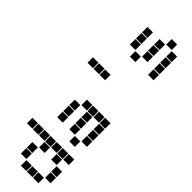

<svg xmlns="http://www.w3.org/2000/svg" viewBox="79 -1471 2242 2242"><g transform="rotate(-45 1200.0 -350.0)"><path d="M406 -695Q405 -695 405 -695Q405 -695 405 -694V-606Q405 -605 405 -605Q405 -605 406 -605H494Q495 -605 495 -605Q495 -605 495 -606V-694Q495 -695 495 -695Q495 -695 494 -695ZM406 -595Q405 -595 405 -595Q405 -595 405 -594V-506Q405 -505 405 -505Q405 -505 406 -505H494Q495 -505 495 -505Q495 -505 495 -506V-594Q495 -595 495 -595Q495 -595 494 -595ZM106 -495Q105 -495 105 -495Q105 -495 105 -494V-406Q105 -405 105 -405Q105 -405 106 -405H194Q195 -405 195 -405Q195 -405 195 -406V-494Q195 -495 195 -495Q195 -495 194 -495ZM206 -495Q205 -495 205 -495Q205 -495 205 -494V-406Q205 -405 205 -405Q205 -405 206 -405H294Q295 -405 295 -405Q295 -405 295 -406V-494Q295 -495 295 -495Q295 -495 294 -495ZM406 -495Q405 -495 405 -495Q405 -495 405 -494V-406Q405 -405 405 -405Q405 -405 406 -405H494Q495 -405 495 -405Q495 -405 495 -406V-494Q495 -495 495 -495Q495 -495 494 -495ZM6 -395Q5 -395 5 -395Q5 -395 5 -394V-306Q5 -305 5 -305Q5 -305 6 -305H94Q95 -305 95 -305Q95 -305 95 -306V-394Q95 -395 95 -395Q95 -395 94 -395ZM306 -395Q305 -395 305 -395Q305 -395 305 -394V-306Q305 -305 305 -305Q305 -305 306 -305H394Q395 -305 395 -305Q395 -305 395 -306V-394Q395 -395 395 -395Q395 -395 394 -395ZM406 -395Q405 -395 405 -395Q405 -395 405 -394V-306Q405 -305 405 -305Q405 -305 406 -305H494Q495 -305 495 -305Q495 -305 495 -306V-394Q495 -395 495 -395Q495 -395 494 -395ZM6 -295Q5 -295 5 -295Q5 -295 5 -294V-206Q5 -205 5 -205Q5 -205 6 -205H94Q95 -205 95 -205Q95 -205 95 -206V-294Q95 -295 95 -295Q95 -295 94 -295ZM406 -295Q405 -295 405 -295Q405 -295 405 -294V-206Q405 -205 405 -205Q405 -205 406 -205H494Q495 -205 495 -205Q495 -205 495 -206V-294Q495 -295 495 -295Q495 -295 494 -295ZM6 -195Q5 -195 5 -195Q5 -195 5 -194V-106Q5 -105 5 -105Q5 -105 6 -105H94Q95 -105 95 -105Q95 -105 95 -106V-194Q95 -195 95 -195Q95 -195 94 -195ZM306 -195Q305 -195 305 -195Q305 -195 305 -194V-106Q305 -105 305 -105Q305 -105 306 -105H394Q395 -105 395 -105Q395 -105 395 -106V-194Q395 -195 395 -195Q395 -195 394 -195ZM406 -195Q405 -195 405 -195Q405 -195 405 -194V-106Q405 -105 405 -105Q405 -105 406 -105H494Q495 -105 495 -105Q495 -105 495 -106V-194Q495 -195 495 -195Q495 -195 494 -195ZM106 -95Q105 -95 105 -95Q105 -95 105 -94V-6Q105 -5 105 -5Q105 -5 106 -5H194Q195 -5 195 -5Q195 -5 195 -6V-94Q195 -95 195 -95Q195 -95 194 -95ZM206 -95Q205 -95 205 -95Q205 -95 205 -94V-6Q205 -5 205 -5Q205 -5 206 -5H294Q295 -5 295 -5Q295 -5 295 -6V-94Q295 -95 295 -95Q295 -95 294 -95ZM406 -95Q405 -95 405 -95Q405 -95 405 -94V-6Q405 -5 405 -5Q405 -5 406 -5H494Q495 -5 495 -5Q495 -5 495 -6V-94Q495 -95 495 -95Q495 -95 494 -95Z M706 -495Q705 -495 705 -495Q705 -495 705 -494V-406Q705 -405 705 -405Q705 -405 706 -405H794Q795 -405 795 -405Q795 -405 795 -406V-494Q795 -495 795 -495Q795 -495 794 -495ZM806 -495Q805 -495 805 -495Q805 -495 805 -494V-406Q805 -405 805 -405Q805 -405 806 -405H894Q895 -405 895 -405Q895 -405 895 -406V-494Q895 -495 895 -495Q895 -495 894 -495ZM906 -495Q905 -495 905 -495Q905 -495 905 -494V-406Q905 -405 905 -405Q905 -405 906 -405H994Q995 -405 995 -405Q995 -405 995 -406V-494Q995 -495 995 -495Q995 -495 994 -495ZM1006 -395Q1005 -395 1005 -395Q1005 -395 1005 -394V-306Q1005 -305 1005 -305Q1005 -305 1006 -305H1094Q1095 -305 1095 -305Q1095 -305 1095 -306V-394Q1095 -395 1095 -395Q1095 -395 1094 -395ZM706 -295Q705 -295 705 -295Q705 -295 705 -294V-206Q705 -205 705 -205Q705 -205 706 -205H794Q795 -205 795 -205Q795 -205 795 -206V-294Q795 -295 795 -295Q795 -295 794 -295ZM806 -295Q805 -295 805 -295Q805 -295 805 -294V-206Q805 -205 805 -205Q805 -205 806 -205H894Q895 -205 895 -205Q895 -205 895 -206V-294Q895 -295 895 -295Q895 -295 894 -295ZM906 -295Q905 -295 905 -295Q905 -295 905 -294V-206Q905 -205 905 -205Q905 -205 906 -205H994Q995 -205 995 -205Q995 -205 995 -206V-294Q995 -295 995 -295Q995 -295 994 -295ZM1006 -295Q1005 -295 1005 -295Q1005 -295 1005 -294V-206Q1005 -205 1005 -205Q1005 -205 1006 -205H1094Q1095 -205 1095 -205Q1095 -205 1095 -206V-294Q1095 -295 1095 -295Q1095 -295 1094 -295ZM606 -195Q605 -195 605 -195Q605 -195 605 -194V-106Q605 -105 605 -105Q605 -105 606 -105H694Q695 -105 695 -105Q695 -105 695 -106V-194Q695 -195 695 -195Q695 -195 694 -195ZM1006 -195Q1005 -195 1005 -195Q1005 -195 1005 -194V-106Q1005 -105 1005 -105Q1005 -105 1006 -105H1094Q1095 -105 1095 -105Q1095 -105 1095 -106V-194Q1095 -195 1095 -195Q1095 -195 1094 -195ZM706 -95Q705 -95 705 -95Q705 -95 705 -94V-6Q705 -5 705 -5Q705 -5 706 -5H794Q795 -5 795 -5Q795 -5 795 -6V-94Q795 -95 795 -95Q795 -95 794 -95ZM806 -95Q805 -95 805 -95Q805 -95 805 -94V-6Q805 -5 805 -5Q805 -5 806 -5H894Q895 -5 895 -5Q895 -5 895 -6V-94Q895 -95 895 -95Q895 -95 894 -95ZM906 -95Q905 -95 905 -95Q905 -95 905 -94V-6Q905 -5 905 -5Q905 -5 906 -5H994Q995 -5 995 -5Q995 -5 995 -6V-94Q995 -95 995 -95Q995 -95 994 -95ZM1006 -95Q1005 -95 1005 -95Q1005 -95 1005 -94V-6Q1005 -5 1005 -5Q1005 -5 1006 -5H1094Q1095 -5 1095 -5Q1095 -5 1095 -6V-94Q1095 -95 1095 -95Q1095 -95 1094 -95Z M1406 -695Q1405 -695 1405 -695Q1405 -695 1405 -694V-606Q1405 -605 1405 -605Q1405 -605 1406 -605H1494Q1495 -605 1495 -605Q1495 -605 1495 -606V-694Q1495 -695 1495 -695Q1495 -695 1494 -695ZM1406 -595Q1405 -595 1405 -595Q1405 -595 1405 -594V-506Q1405 -505 1405 -505Q1405 -505 1406 -505H1494Q1495 -505 1495 -505Q1495 -505 1495 -506V-594Q1495 -595 1495 -595Q1495 -595 1494 -595ZM1406 -495Q1405 -495 1405 -495Q1405 -495 1405 -494V-406Q1405 -405 1405 -405Q1405 -405 1406 -405H1494Q1495 -405 1495 -405Q1495 -405 1495 -406V-494Q1495 -495 1495 -495Q1495 -495 1494 -495Z M1906 -495Q1905 -495 1905 -495Q1905 -495 1905 -494V-406Q1905 -405 1905 -405Q1905 -405 1906 -405H1994Q1995 -405 1995 -405Q1995 -405 1995 -406V-494Q1995 -495 1995 -495Q1995 -495 1994 -495ZM2006 -495Q2005 -495 2005 -495Q2005 -495 2005 -494V-406Q2005 -405 2005 -405Q2005 -405 2006 -405H2094Q2095 -405 2095 -405Q2095 -405 2095 -406V-494Q2095 -495 2095 -495Q2095 -495 2094 -495ZM2106 -495Q2105 -495 2105 -495Q2105 -495 2105 -494V-406Q2105 -405 2105 -405Q2105 -405 2106 -405H2194Q2195 -405 2195 -405Q2195 -405 2195 -406V-494Q2195 -495 2195 -495Q2195 -495 2194 -495ZM1806 -395Q1805 -395 1805 -395Q1805 -395 1805 -394V-306Q1805 -305 1805 -305Q1805 -305 1806 -305H1894Q1895 -305 1895 -305Q1895 -305 1895 -306V-394Q1895 -395 1895 -395Q1895 -395 1894 -395ZM1906 -295Q1905 -295 1905 -295Q1905 -295 1905 -294V-206Q1905 -205 1905 -205Q1905 -205 1906 -205H1994Q1995 -205 1995 -205Q1995 -205 1995 -206V-294Q1995 -295 1995 -295Q1995 -295 1994 -295ZM2006 -295Q2005 -295 2005 -295Q2005 -295 2005 -294V-206Q2005 -205 2005 -205Q2005 -205 2006 -205H2094Q2095 -205 2095 -205Q2095 -205 2095 -206V-294Q2095 -295 2095 -295Q2095 -295 2094 -295ZM2106 -295Q2105 -295 2105 -295Q2105 -295 2105 -294V-206Q2105 -205 2105 -205Q2105 -205 2106 -205H2194Q2195 -205 2195 -205Q2195 -205 2195 -206V-294Q2195 -295 2195 -295Q2195 -295 2194 -295ZM2206 -195Q2205 -195 2205 -195Q2205 -195 2205 -194V-106Q2205 -105 2205 -105Q2205 -105 2206 -105H2294Q2295 -105 2295 -105Q2295 -105 2295 -106V-194Q2295 -195 2295 -195Q2295 -195 2294 -195ZM1806 -95Q1805 -95 1805 -95Q1805 -95 1805 -94V-6Q1805 -5 1805 -5Q1805 -5 1806 -5H1894Q1895 -5 1895 -5Q1895 -5 1895 -6V-94Q1895 -95 1895 -95Q1895 -95 1894 -95ZM1906 -95Q1905 -95 1905 -95Q1905 -95 1905 -94V-6Q1905 -5 1905 -5Q1905 -5 1906 -5H1994Q1995 -5 1995 -5Q1995 -5 1995 -6V-94Q1995 -95 1995 -95Q1995 -95 1994 -95ZM2006 -95Q2005 -95 2005 -95Q2005 -95 2005 -94V-6Q2005 -5 2005 -5Q2005 -5 2006 -5H2094Q2095 -5 2095 -5Q2095 -5 2095 -6V-94Q2095 -95 2095 -95Q2095 -95 2094 -95ZM2106 -95Q2105 -95 2105 -95Q2105 -95 2105 -94V-6Q2105 -5 2105 -5Q2105 -5 2106 -5H2194Q2195 -5 2195 -5Q2195 -5 2195 -6V-94Q2195 -95 2195 -95Q2195 -95 2194 -95Z"/></g></svg>

Font: Doto Black
Style: Regular
Weight: 900
Monospace: yes
Version: Version 1.000